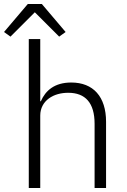

<svg xmlns="http://www.w3.org/2000/svg" viewBox="-50 -934 633 954"><path d="M93 -740H150V-431H153C176 -484 221 -524 304 -524C413 -524 477 -454 477 -329V0H420V-319C420 -423 374 -473 289 -473C253 -473 219 -464 193 -445C167 -426 150 -397 150 -360V0H93ZM158 -914 276 -775 244 -752 123 -873 2 -752 -30 -775 88 -914Z"/></svg>

Font: Plexus Sans Light
Style: Regular
Weight: 300
Version: Version 2.001;PS 002.001;hotconv 1.0.70;makeotf.lib2.5.58329